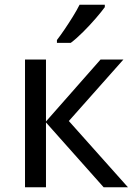

<svg xmlns="http://www.w3.org/2000/svg" viewBox="-20 -786 569 806"><path d="M402 -536H498L269 -278L517 0H415L173 -272V0H85V-536H173V-276ZM420 -766V-756Q407 -738 382.5 -709.5Q358 -681 329.5 -652.5Q301 -624 277 -606H219V-618Q233 -636 251 -662.5Q269 -689 286 -716.5Q303 -744 314 -766Z"/></svg>

Font: Apis
Style: Regular
Weight: 400
Designer: Monotype Design Team
Foundry: Monotype Imaging Inc.
Version: Version 2.000; build 0001